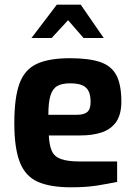

<svg xmlns="http://www.w3.org/2000/svg" viewBox="-20 -793 577 818"><path d="M283 5Q194 5 141 -18.5Q88 -42 64.5 -102Q41 -162 41 -268Q41 -377 63 -437Q85 -497 137 -521Q189 -545 278 -545Q358 -545 406 -529Q454 -513 475.5 -473Q497 -433 497 -360Q497 -306 475.5 -274.5Q454 -243 415 -229.5Q376 -216 323 -216H188Q190 -175 200.5 -150.5Q211 -126 239.5 -115.5Q268 -105 322 -105H479V-18Q440 -10 393.5 -2.5Q347 5 283 5ZM186 -304H308Q338 -304 352 -316Q366 -328 366 -359Q366 -388 357 -405.5Q348 -423 329 -430.5Q310 -438 278 -438Q244 -438 224 -426.5Q204 -415 195 -386Q186 -357 186 -304ZM114 -631 222 -773H324L422 -631H336L270 -707L200 -631Z"/></svg>

Font: Exo Thin
Style: Bold
Weight: 700
Version: Version 2.000